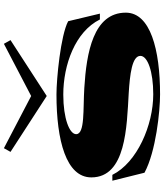

<svg xmlns="http://www.w3.org/2000/svg" viewBox="52 -877 842 986"><g transform="rotate(-90 473.0 -384.0)"><path d="M481 17C712 17 901 -33 901 -159C901 -326 694 -361 515 -372C405 -379 277 -368 277 -414C277 -448 357 -480 480 -480C633 -480 803 -419 866 -292H896L857 -455C783 -494 560 -515 481 -515C244 -515 55 -465 55 -336C55 -158 314 -154 487 -144C584 -138 679 -127 679 -84C679 -47 599 -18 482 -18C323 -18 131 -101 68 -228H38L79 -63C188 -4 396 17 481 17ZM186 -751 473 -565 760 -751 741 -785 473 -645 205 -785Z"/></g></svg>

Font: Sprat Extended Black
Style: Regular
Weight: 900
Width: 9
Designer: Ethan Nakache
Foundry: Collletttivo
Version: Version 2.000;Glyphs 3.2 (3217)